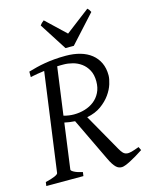

<svg xmlns="http://www.w3.org/2000/svg" viewBox="-125 -916 776 1001"><g transform="rotate(-15 263.0 -415.5)"><path d="M525.9 -53.2Q506.8 -40.5 488.3 -29.5Q469.7 -18.6 454.1 -10.5Q438.5 -2.4 426 2.2Q413.6 6.8 407.2 6.8Q398.9 6.8 391.4 4.4Q383.8 2 376.2 -5.1Q368.7 -12.2 360.4 -24.7Q352.1 -37.1 342.8 -57.1L232.4 -287.6Q218.3 -288.6 203.4 -290.5Q188.5 -292.5 176.3 -295.4L143.1 -50.8Q141.6 -44.9 157 -36.4Q172.4 -27.8 203.1 -21L200.2 0H0L2.9 -21Q33.7 -27.8 52.2 -35.9Q70.8 -43.9 71.8 -50.8L144.5 -582.5Q125.5 -580.1 106.7 -576.9Q87.9 -573.7 68.8 -569.8V-599.1Q90.8 -605.5 113 -611.1Q135.3 -616.7 159.7 -620.8Q184.1 -625 211.9 -627.4Q239.7 -629.9 272.9 -629.9Q315.9 -629.9 350.8 -619.9Q385.7 -609.9 410.6 -590.1Q435.5 -570.3 449.2 -541.3Q462.9 -512.2 462.9 -474.1Q462.9 -455.1 454.3 -427.5Q445.8 -399.9 426.5 -372.8Q407.2 -345.7 376 -323Q344.7 -300.3 298.8 -291.5L413.1 -89.8Q421.9 -74.2 429.9 -65.9Q438 -57.6 449 -55.7Q460 -53.7 476.1 -58.1Q492.2 -62.5 517.1 -71.8ZM251 -588.9H233.4Q224.6 -588.9 216.3 -588.4L181.2 -331.1Q195.3 -327.1 209.2 -325.2Q223.1 -323.2 236.8 -323.2Q267.6 -323.2 295.9 -331.8Q324.2 -340.3 345.7 -357.2Q367.2 -374 380.1 -399.7Q393.1 -425.3 393.1 -460Q393.1 -496.1 379.6 -520.8Q366.2 -545.4 345.5 -560.5Q324.7 -575.7 299.6 -582.3Q274.4 -588.9 251 -588.9ZM327.6 -668.9H282.7L188.5 -815.9Q195.3 -825.2 199.2 -828.6Q203.1 -832 210.4 -837.9L315.4 -738.3L445.8 -837.9Q451.7 -832.5 454.3 -828.9Q457 -825.2 461.4 -815.9Z"/></g></svg>

Font: Gentium Plus Viet
Style: Italic
Weight: 400
Italic angle: -8°
Designer: J. Victor Gaultney, Annie Olsen, Iska Routamaa, Becca Hirsbrunner
Foundry: SIL International
Version: Version 5.000